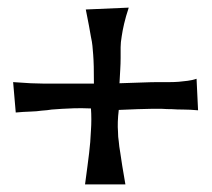

<svg xmlns="http://www.w3.org/2000/svg" viewBox="-20 -568 558 506"><path d="M206.1 -543 319.3 -547.9Q311.5 -524.4 307.1 -505.4Q302.7 -486.3 300.8 -472.7Q297.9 -456.1 297.9 -443.4V-415Q297.9 -401.4 296.9 -384.8Q295.9 -368.2 294.9 -348.6Q330.1 -349.6 355 -350.6Q379.9 -351.6 396.5 -351.6H427.7Q439.5 -351.6 451.2 -352.5Q461.9 -353.5 474.1 -355Q486.3 -356.4 498 -360.4L502 -277.3Q480.5 -279.3 463.4 -279.3Q446.3 -279.3 433.6 -280.3Q418.9 -280.3 407.2 -281.2H377.9Q363.3 -281.2 342.3 -280.3Q321.3 -279.3 293 -278.3Q291 -261.7 290.5 -247.1Q290 -232.4 291 -220.7Q291 -207 293 -195.3Q293.9 -182.6 296.9 -166Q298.8 -151.4 302.2 -130.9Q305.7 -110.4 310.5 -82H204.1Q208 -108.4 210.4 -129.4Q212.9 -150.4 214.8 -164.1Q216.8 -180.7 217.8 -193.4Q218.8 -209 219.7 -224.6Q220.7 -238.3 220.7 -253.4Q220.7 -268.6 219.7 -282.2Q195.3 -283.2 176.3 -282.7Q157.2 -282.2 143.6 -281.2Q127.9 -280.3 116.2 -279.3Q104.5 -277.3 89.8 -276.4Q77.1 -274.4 59.6 -273.9Q42 -273.4 21.5 -271.5L14.6 -351.6Q41 -349.6 61 -348.6Q81.1 -347.7 94.7 -347.7H121.1H150.4H227.5Q227.5 -373 227.1 -392.1Q226.6 -411.1 225.6 -423.8Q224.6 -438.5 223.6 -447.3Q222.7 -457 219.7 -470.7Q217.8 -482.4 214.4 -500.5Q210.9 -518.6 206.1 -543Z"/></svg>

Font: Irish Growler
Style: Regular
Weight: 400
Designer: Squid
Foundry: Font Diner, Inc DBA Sideshow
Version: Version 1.000